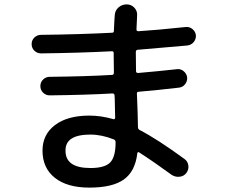

<svg xmlns="http://www.w3.org/2000/svg" viewBox="-20 -815 1040 880"><path d="M394.5 -44.9Q460 -44.9 484.9 -70.3Q509.8 -95.7 509.8 -163.1Q509.8 -172.9 502 -175.8Q446.3 -198.2 394.5 -198.2Q279.3 -198.2 280.3 -125Q279.3 -44.9 394.5 -44.9ZM168 -570.3Q150.4 -570.3 137.7 -582.5Q125 -594.7 125 -612.8Q125 -630.9 137.7 -643.1Q150.4 -655.3 168 -655.3Q340.8 -657.2 494.1 -665Q502 -665 502 -673.8Q503.9 -721.7 505.9 -744.1Q506.8 -766.6 522.9 -780.8Q539.1 -794.9 560.5 -794.9Q582 -794.9 596.2 -779.3Q610.4 -763.7 608.4 -743.2L605.5 -679.7Q605.5 -671.9 614.3 -671.9Q695.3 -676.8 833 -691.4Q849.6 -692.4 862.8 -681.2Q876 -669.9 877.9 -653.3Q878.9 -635.7 867.7 -622.1Q856.4 -608.4 837.9 -606.4Q698.2 -593.8 611.3 -586.9Q603.5 -586.9 602.5 -577.1Q602.5 -518.6 603.5 -488.3Q603.5 -480.5 613.3 -480.5Q703.1 -488.3 792 -498Q808.6 -500 822.3 -488.3Q835.9 -476.6 837.9 -460Q838.9 -442.4 828.1 -428.7Q817.4 -415 798.8 -413.1Q706.1 -402.3 616.2 -394.5Q607.4 -394.5 607.4 -386.7Q607.4 -382.8 607.9 -375Q608.4 -367.2 608.4 -363.3Q609.4 -340.8 610.8 -297.4Q612.3 -253.9 612.3 -233.4Q612.3 -223.6 619.1 -219.7Q702.1 -176.8 826.2 -85.9Q840.8 -75.2 843.3 -56.2Q845.7 -37.1 834 -22Q822.3 -6.8 802.7 -4.9Q783.2 -2.9 766.6 -13.7Q686.5 -72.3 618.2 -116.2Q611.3 -121.1 609.4 -112.3Q599.6 -29.3 547.4 7.8Q495.1 44.9 389.6 44.9Q288.1 44.9 231.4 0Q174.8 -44.9 174.8 -125Q174.8 -198.2 231.9 -241.7Q289.1 -285.2 389.6 -285.2Q443.4 -285.2 501 -268.6Q503.9 -267.6 505.9 -270.5Q507.8 -273.4 507.8 -276.4Q507.8 -290 506.8 -318.8Q505.9 -347.7 505.9 -363.3Q505.9 -366.2 505.4 -371.1Q504.9 -376 504.9 -377.9Q504.9 -386.7 495.1 -386.7Q379.9 -379.9 208 -377.9Q190.4 -377.9 177.7 -390.1Q165 -402.3 165 -420.4Q165 -438.5 177.7 -450.7Q190.4 -462.9 208 -462.9Q379.9 -464.8 493.2 -471.7Q502 -471.7 502 -482.4Q501 -512.7 501 -572.3Q501 -580.1 493.2 -580.1Q340.8 -572.3 168 -570.3Z"/></svg>

Font: Rounded Mgen+ 2m medium
Style: Regular
Weight: 500
Designer: [Source Han Sans]
Ryoko NISHIZUKA  (kana & ideographs); Paul D. Hunt (Latin, Greek & Cyrillic); Wenlong ZHANG  (bopomofo
Version: Version 1.059.20150602